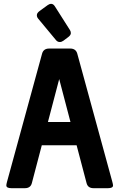

<svg xmlns="http://www.w3.org/2000/svg" viewBox="-20 -987 626 1007"><path d="M248.5 -966.8Q259.3 -966.8 267.6 -954.1L346.7 -829.6Q351.6 -821.8 351.6 -813.5Q351.6 -802.7 337.9 -792.5L312.5 -773.4Q303.2 -766.6 293.5 -766.6Q281.7 -766.6 273.4 -776.9L180.2 -889.2Q173.3 -897.5 173.3 -907.2Q173.3 -918.9 187.5 -929.2L230.5 -960.4Q239.3 -966.8 248.5 -966.8ZM40 0Q13.2 0 13.2 -14.6Q13.2 -20 16.6 -32.7L200.7 -705.6Q208 -732.4 237.8 -732.4H348.1Q377.9 -732.4 385.3 -705.6L569.3 -32.7Q572.8 -20 572.8 -14.2Q572.8 0 545.9 0H470.7Q440.9 0 434.1 -26.4L381.8 -225.1H199.2L147 -26.4Q140.1 0 110.4 0ZM349.6 -347.2 290.5 -572.3 231.4 -347.2Z"/></svg>

Font: Simply Mono
Style: Bold
Weight: 700
Designer: Wojciech Kalinowski "wmk69" (wmk69@o2.pl)
Foundry: Wojciech Kalinowski "wmk69" (wmk69@o2.pl)
Version: Version 1.0.0